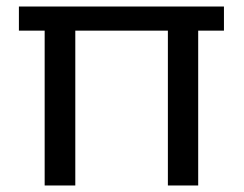

<svg xmlns="http://www.w3.org/2000/svg" viewBox="-20 -569 749 589"><path d="M38 -549V-475H117V0H211V-475H495V0H588V-475H667V-549Z"/></svg>

Font: Malmofest
Style: Regular
Weight: 400
Designer: Jonny Pinhorn (Poppins), Kolossal
Version: Version 1.004;Glyphs 3.1.2 (3151)